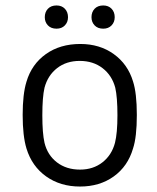

<svg xmlns="http://www.w3.org/2000/svg" viewBox="-20 -675 576 703"><path d="M273 8Q201 8 149 -29Q97 -66 77 -131Q63 -177 63 -254Q63 -331 77 -376Q96 -440 148 -477Q200 -514 274 -514Q345 -514 396.5 -477Q448 -440 467 -377Q481 -334 481 -254Q481 -173 467 -131Q448 -66 396.5 -29Q345 8 273 8ZM273 -54Q321 -54 355 -80.5Q389 -107 401 -152Q410 -188 410 -253Q410 -319 402 -354Q390 -399 355.5 -425.5Q321 -452 272 -452Q223 -452 189 -425.5Q155 -399 143 -354Q135 -319 135 -253Q135 -187 143 -152Q154 -107 188.5 -80.5Q223 -54 273 -54ZM358 -570Q338 -570 326.5 -582Q315 -594 315 -612Q315 -631 326.5 -643Q338 -655 358 -655Q377 -655 388.5 -643Q400 -631 400 -612Q400 -594 388.5 -582Q377 -570 358 -570ZM187 -570Q167 -570 155.5 -582Q144 -594 144 -612Q144 -631 155.5 -643Q167 -655 187 -655Q206 -655 217.5 -643Q229 -631 229 -612Q229 -594 217.5 -582Q206 -570 187 -570Z"/></svg>

Font: LinhAnh
Style: Regular
Weight: 400
Designer: Jeremy Tribby
Foundry: Tribby Type
Version: Version 1.408